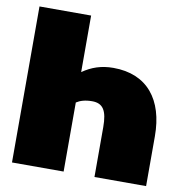

<svg xmlns="http://www.w3.org/2000/svg" viewBox="-79 -772 804 846"><g transform="rotate(10 323.0 -349.0)"><path d="M398 -488C344 -488 301 -473 261 -445V-698H30V0H261V-309C278 -320 300 -327 331 -327C380 -327 399 -297 399 -223V0H630V-223C630 -386 550 -488 398 -488Z"/></g></svg>

Font: Fira Sans Ultra
Style: Regular
Weight: 950
Designer: Carrois Corporate & Edenspiekermann AG
Foundry: Carrois Corporate GbR & Edenspiekermann AG
Version: Version 4.203;PS 004.203;hotconv 1.0.88;makeotf.lib2.5.64775